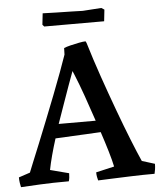

<svg xmlns="http://www.w3.org/2000/svg" viewBox="-56 -853 761 910"><g transform="rotate(-5 324.5 -398.5)"><path d="M7 8Q5 1 3 -12.5Q1 -26 1 -39L55 -57Q59 -68 73.5 -103Q88 -138 108.5 -188.5Q129 -239 152 -297Q175 -355 197.5 -412.5Q220 -470 238 -519Q256 -568 267 -600L268 -631Q279 -636 299.5 -641Q320 -646 340.5 -650Q361 -654 372 -654L376 -646Q400 -566 429.5 -481Q459 -396 488.5 -316Q518 -236 544 -171Q570 -106 588 -66L649 -47Q649 -33 647 -20Q645 -7 643 0Q584 0 530.5 2Q477 4 436 5.5Q395 7 374 8Q372 1 370 -9Q368 -19 368 -31L455 -51Q449 -80 436 -124Q423 -168 406 -219L190 -208Q177 -167 167 -129.5Q157 -92 151 -61L240 -38Q240 -15 235 0Q157 0 98.5 3Q40 6 7 8ZM211 -275H387Q367 -335 346 -394.5Q325 -454 306 -500L298 -519Q288 -493 274 -453.5Q260 -414 243.5 -367.5Q227 -321 211 -275ZM183 -741 175 -750 181 -804Q209 -803 247.5 -802Q286 -801 321 -800.5Q356 -800 371 -799L460 -805L474 -796L468 -741Z"/></g></svg>

Font: Labrada Medium
Style: Regular
Weight: 500
Designer: Mercedes Jáuregui
Foundry: Omnibus-Type Team
Version: Version 1.000; ttfautohint (v1.8.4.7-5d5b)